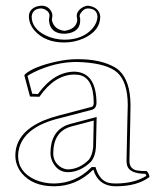

<svg xmlns="http://www.w3.org/2000/svg" viewBox="-20 -648 556 678"><path d="M334 -589.8Q334 -539.6 275.9 -512.7Q243.2 -498 207 -498Q139.2 -498 102.1 -540Q82.5 -563 82 -589.8Q82 -615.2 109.4 -625Q118.2 -627.4 126 -627.9Q151.9 -627.9 162.6 -604.5Q165 -598.1 165 -592.8Q164.6 -587.4 164.1 -585Q163.1 -581.1 163.1 -577.1Q170.9 -543 208 -539.1Q248.5 -544.9 252.9 -576.2Q252.4 -582.5 252 -585Q251 -587.9 251 -591.8Q251 -610.8 274.4 -623.5Q283.2 -627.9 291 -627.9Q330.6 -622.6 334 -589.8ZM437 -80.1Q437 -50.8 464.8 -45.9Q476.6 -43.9 498 -43.9Q505.9 -36.6 507.8 -22.9Q464.4 9.8 389.2 9.8Q335.4 9.8 314.9 -34.7Q312 -41.5 310.1 -47.9H308.1Q249.5 9.8 170.9 9.8Q94.7 9.8 56.2 -37.1Q34.7 -64 34.2 -98.1Q34.2 -180.2 134.8 -222.7Q159.7 -232.9 188 -240.2L305.2 -271Q310.5 -274.4 311 -283.2Q311 -375.5 256.8 -383.8Q249.5 -384.8 242.2 -384.8Q172.9 -383.8 119.1 -306.2L85.9 -307.1L65.9 -381.8L68.8 -386.2Q99.1 -412.6 177.7 -430.2Q217.8 -439 251 -439Q334 -439.9 385.7 -410.2Q395 -404.8 400.9 -398.9Q440.4 -361.8 440.9 -276.9Q440.9 -272.5 439.9 -215.8Q437 -98.6 437 -80.1ZM311 -222.2 231 -201.2Q168.5 -183.6 168 -106.9Q168 -74.2 195.8 -57.1Q208 -50.3 220.2 -49.8Q260.7 -50.8 293.9 -84Q306.2 -100.1 309.1 -128.9ZM324.2 -589.8Q322.3 -617.2 291 -618.2Q275.4 -618.2 264.2 -600.6Q261.2 -595.2 261.2 -591.8Q261.2 -591.8 261.2 -589.4L261.7 -588.4Q263.2 -584 263.2 -576.7Q263.2 -576.7 263.2 -576.2Q263.2 -540.5 226.1 -531.2Q216.8 -529.3 208 -528.8Q164.1 -528.8 154.8 -564Q153.3 -570.8 152.8 -577.1Q153.3 -584.5 154.3 -588.4Q154.8 -591.3 154.8 -592.8Q154.8 -606.4 138.7 -614.7Q131.8 -617.7 126 -618.2Q100.6 -618.2 93.3 -597.7Q92.3 -593.3 91.8 -589.8Q91.8 -546.9 142.1 -522.5Q172.4 -508.3 207 -507.8Q272 -507.8 306.6 -547.4Q323.7 -567.4 324.2 -589.8ZM426.8 -80.1Q426.8 -98.1 429.7 -217.8Q431.2 -272.5 431.2 -276.9Q430.7 -358.4 394.5 -391.6Q359.9 -422.4 273.9 -428.2Q261.2 -429.2 251 -429.2Q174.8 -429.2 100.1 -393.1Q85 -385.7 77.1 -379.9L93.8 -316.9L113.8 -315.9Q170.4 -394 242.2 -395Q320.3 -393.1 320.8 -283.2Q319.8 -266.6 308.1 -261.7V-261.2L190.4 -230.5Q69.3 -201.2 47.9 -126Q43.9 -111.8 43.9 -98.1Q43.9 -40.5 104.5 -13.2Q135.3 0 170.9 0Q246.1 -1 300.8 -55.2L303.7 -58.1H317.4L319.3 -51.3Q333.5 -9.8 363.8 -2.4Q375 0 389.2 0Q455.6 -0.5 497.1 -27.3Q495.6 -31.2 493.7 -34.2Q438.5 -34.7 429.2 -62.5Q426.8 -70.8 426.8 -80.1ZM321.3 -234.9 318.8 -128.9Q316.9 -96.2 301.3 -77.1Q263.7 -40.5 220.2 -40Q183.1 -40 165 -77.6Q158.2 -92.8 158.2 -106.9Q158.2 -183.1 216.3 -206.5Q222.7 -209 228.5 -210.4Z"/></svg>

Font: Linux Biolinum Outline O
Style: Bold
Weight: 700
Designer: Philipp H. Poll
Foundry: Philipp H. Poll
Version: Version 0.9.2